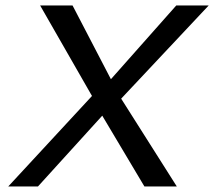

<svg xmlns="http://www.w3.org/2000/svg" viewBox="-20 -674 774 694"><path d="M617.2 -654.3 380.9 -387.7 242.2 -654.3H125L312.5 -327.1L9.8 0H117.2L349.6 -255.9L502 0H619.1L418 -317.4L734.4 -654.3Z"/></svg>

Font: Sen-gleads
Style: Italic
Weight: 400
Designer: Kosal Sen, Philatype
Foundry: Philatype
Version: Version 1.004; ttfautohint (v1.8.3)